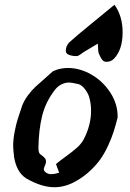

<svg xmlns="http://www.w3.org/2000/svg" viewBox="-20 -785 547 805"><path d="M390.1 -602.1Q390.6 -595.7 391.1 -586.7Q391.6 -577.6 391.8 -573.5Q392.1 -569.3 393.1 -564.7Q394 -560.1 396 -557.1Q407.2 -529.3 418.9 -526.9Q420.9 -525.9 426.8 -525.9Q444.8 -525.9 457 -538.1Q494.1 -575.2 494.1 -649.9Q494.1 -717.3 460 -765.1L367.2 -689Q297.4 -632.3 269 -606Q255.9 -590.8 255.9 -571.8Q255.9 -560.1 269.5 -554.9Q283.2 -549.8 300.8 -549.8Q305.2 -549.8 310.3 -552.5Q315.4 -555.2 321.8 -560.1Q328.1 -564.9 331.1 -566.9Q336.9 -570.3 355.7 -581.5Q374.5 -592.8 390.1 -602.1ZM473.1 -292Q474.6 -346.7 443.4 -395.5Q412.1 -444.3 363.5 -472.2Q314.9 -500 265.1 -500Q233.9 -500 208 -488.8L201.2 -485.8Q189.5 -474.6 165.8 -454.1Q142.1 -433.6 128.2 -420.7Q114.3 -407.7 98.1 -386.5Q82 -365.2 73.2 -342.8Q60.1 -303.7 54 -284.7Q47.9 -265.6 41.5 -233.2Q35.2 -200.7 35.2 -173.8Q35.2 -160.2 39.1 -126Q49.8 -62.5 89.8 -37.1Q154.3 0 208 0Q255.4 0 300.8 -26.9Q332.5 -44.9 358.6 -69.6Q384.8 -94.2 402.1 -119.1Q419.4 -144 433.8 -175.5Q448.2 -207 456.5 -233.2Q464.8 -259.3 473.1 -292ZM214.8 -97.2Q215.3 -96.2 219.7 -83.7Q224.1 -71.3 228 -61Q208.5 -55.2 201.2 -55.2Q184.1 -52.7 171.6 -62.3Q159.2 -71.8 166 -85Q172.9 -98.6 172.9 -107.9Q172.9 -116.7 167.2 -123Q161.6 -129.4 148.9 -138.2Q141.1 -143.6 141.1 -165Q142.1 -239.7 156.7 -299.1Q171.4 -358.4 210.9 -409.2Q235.4 -439 271 -439Q279.3 -439 310.1 -432.1Q323.7 -427.7 337.2 -409.9Q350.6 -392.1 355 -374Q361.8 -348.6 361.8 -320.8Q361.8 -259.8 331.1 -201.2Q321.8 -183.1 303.7 -166.7Q285.6 -150.4 257.3 -129.9Q229 -109.4 214.8 -97.2Z"/></svg>

Font: Sonetni venez Italic
Style: Regular
Weight: 400
Italic angle: -14°
Designer: Alja Herlah
Foundry: Type Salon
Version: Version 1.000;hotconv 1.0.109;makeotfexe 2.5.65596